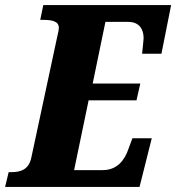

<svg xmlns="http://www.w3.org/2000/svg" viewBox="-42 -734 692 754"><path d="M-22 0H506L554 -191H478L462 -148C447 -104 417 -66 362 -66H249L306 -340H494L509 -406H322L372 -648H462C505 -648 522 -619 522 -584C522 -577 517 -532 516 -523H592L630 -714H128L116 -656H126C164 -656 189 -650 189 -625C189 -617 186 -603 183 -591L81 -115C71 -67 38 -58 2 -58H-8Z"/></svg>

Font: Noto Serif Condensed Black
Style: Italic
Weight: 900
Width: 3
Italic angle: -12°
Designer: Monotype Design Team
Foundry: Monotype Imaging Inc.
Version: Version 2.013